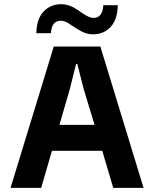

<svg xmlns="http://www.w3.org/2000/svg" viewBox="-20 -904 742 924"><path d="M462.9 -680.2 670.9 0H524.9L472.2 -178.2H230L178.2 0H30.8L238.8 -680.2ZM154.8 -744.1Q156.2 -812.5 189.5 -848.1Q222.7 -883.8 274.9 -883.8Q313.5 -883.8 354 -856L381.8 -836.9Q411.1 -817.9 430.2 -817.9Q474.1 -817.9 477.1 -878.9H546.9Q545.4 -810.1 512.5 -774.4Q479.5 -738.8 426.8 -738.8Q389.6 -738.8 348.1 -767.1L319.8 -785.2Q293.9 -804.2 272.9 -804.2Q228 -804.2 225.1 -744.1ZM266.1 -303.2H435.1L382.8 -475.1L352.1 -596.2H346.2L315.9 -475.1Z"/></svg>

Font: TASA Orbiter Text
Style: Bold
Weight: 700
Designer: Weizhong Zhang
Version: Version 1.000;Glyphs 3.1.2 (3151)